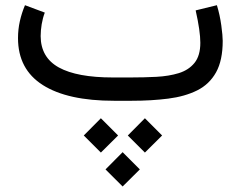

<svg xmlns="http://www.w3.org/2000/svg" viewBox="-20 -380 908 724"><path d="M461.9 130.9 526.4 65.9 591.3 130.9 526.4 195.3ZM295.9 130.9 360.4 65.9 425.3 130.9 360.4 195.3ZM377.9 258.8 442.4 193.8 507.3 258.8 442.4 323.2ZM476.1 0H410.2Q234.9 0 141.4 -59.3Q47.9 -118.7 47.9 -236.3Q47.9 -269 54.9 -300.3Q62 -331.5 74.2 -360.4L148.9 -332.5Q141.1 -312 137.2 -288.6Q133.3 -265.1 133.3 -243.7Q133.8 -163.1 202.1 -125.5Q270.5 -87.9 405.3 -87.9H472.7Q522.9 -87.9 569.8 -90.3Q616.7 -92.8 654.1 -104.2Q691.4 -115.7 713.4 -142.8Q735.4 -169.9 735.4 -218.8Q735.4 -262.7 717.8 -340.8L797.9 -360.4Q809.1 -323.7 814.5 -284.2Q819.8 -244.6 819.8 -226.1Q819.8 -152.3 794.7 -107.2Q769.5 -62 723.4 -39.1Q677.2 -16.1 614.3 -8.1Q551.3 0 476.1 0Z"/></svg>

Font: Vazir FD-WOL-UI
Style: Regular-FD-WOL-UI
Weight: 400
Designer: Saber Rastikerdar
Foundry: Saber Rastikerdar
Version: Version 30.1.0